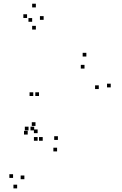

<svg xmlns="http://www.w3.org/2000/svg" viewBox="-20 -795 660 1036"><path d="M577.5 -323.5V-343.5H557.5V-323.5ZM446 -490V-510H426V-490ZM190.5 -277V-297H170.5V-277ZM159.5 -277V-297H139.5V-277ZM134 -91.5V-111.5H114V-91.5ZM164.5 -91.5V-111.5H144.5V-91.5ZM436 -425V-445H416V-425ZM513 -314.5V-334.5H493V-314.5ZM292.5 -40V-60H272.5V-40ZM183 -76.5V-96.5H163V-76.5ZM183 -35.5V-55.5H163V-35.5ZM210.5 -35.5V-55.5H190.5V-35.5ZM171.5 -115.5V-135.5H151.5V-115.5ZM129.5 -69V-89H109.5V-69ZM288 22V2H268V22ZM111.5 172V152H91.5V172ZM215.5 -688V-708H195.5V-688ZM173.5 -755V-775H153.5V-755ZM126 -698V-718H106V-698ZM173.5 -635.5V-655.5H153.5V-635.5ZM153.5 -677.5V-697.5H133.5V-677.5ZM50.5 165V145H30.5V165ZM72.5 221.5V201.5H52.5V221.5Z"/></svg>

Font: Monaspace Radon Dots Var
Style: Regular
Weight: 400
Designer: Riley Cran and the Lettermatic Team
Version: Version 1.100 (Monaspace Radon Dots)